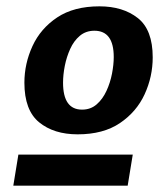

<svg xmlns="http://www.w3.org/2000/svg" viewBox="-20 -736 502 606"><path d="M225 -312Q150 -312 103.5 -350Q57 -388 57 -475Q57 -535 82.5 -590.5Q108 -646 160.5 -681Q213 -716 294 -716Q368 -716 415 -679Q462 -642 462 -555Q462 -494 436.5 -438.5Q411 -383 358.5 -347.5Q306 -312 225 -312ZM239 -390Q266 -390 285 -406.5Q304 -423 316 -449Q328 -475 333.5 -503.5Q339 -532 339 -556Q339 -639 278 -639Q251 -639 232 -623Q213 -607 201.5 -581.5Q190 -556 184.5 -528Q179 -500 179 -475Q179 -390 239 -390ZM22 -150 38 -248H399L383 -150Z"/></svg>

Font: Bitter
Style: Bold Italic
Weight: 700
Italic angle: -9°
Designer: Sol Matas, and Bitter project Authors
Foundry: Sol Matas
Version: Version 2.001